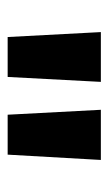

<svg xmlns="http://www.w3.org/2000/svg" viewBox="92 -820 290 514"><g transform="rotate(90 237.0 -563.0)"><path d="M394 -438.5H287.1L273.9 -688H408.2ZM186 -438.5H79.1L65.9 -688H199.2Z"/></g></svg>

Font: TypoPRO Liberation Sans
Style: Bold
Weight: 700
Designer: Steve Matteson
Foundry: Ascender Corporation
Version: Version 2.00.1